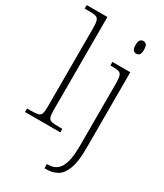

<svg xmlns="http://www.w3.org/2000/svg" viewBox="-242 -851 1008 1182"><g transform="rotate(30 261.5 -260.0)"><path d="M421 -653Q408 -653 399.5 -662.5Q391 -672 391 -698Q391 -724 399.5 -733.5Q408 -743 421 -743Q435 -743 443 -733.5Q451 -724 451 -698Q451 -672 443 -662.5Q435 -653 421 -653ZM285 240V210H295Q330 210 354.5 191.5Q379 173 392 129Q405 85 405 8V-435Q405 -471 399 -487Q393 -503 378 -507Q363 -511 335 -511H320V-536H447V8Q447 97 428.5 148Q410 199 377 219.5Q344 240 301 240ZM8 0V-25H35Q68 -25 85 -29Q102 -33 107.5 -48.5Q113 -64 113 -98V-659Q113 -695 107 -711Q101 -727 86 -731Q71 -735 43 -735H8V-760H155V-98Q155 -64 160.5 -48.5Q166 -33 182.5 -29Q199 -25 233 -25H259V0Z"/></g></svg>

Font: Noto Serif ExtraLight
Style: Regular
Weight: 200
Designer: Monotype Design Team
Foundry: Monotype Imaging Inc.
Version: Version 2.015; ttfautohint (v1.8.4.7-5d5b)